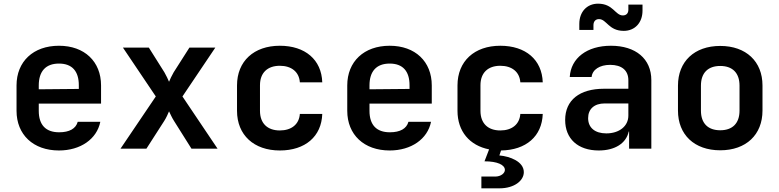

<svg xmlns="http://www.w3.org/2000/svg" viewBox="-20 -809 4240 1045"><path d="M530 -344C530 -474 440 -560 301 -560C161 -560 70 -474 70 -344V-206C70 -76 161 10 301 10C418 10 507 -52 526 -146H403C393 -109 358 -89 302 -89C229 -89 191 -129 191 -206V-245H530ZM191 -344C191 -420 228 -463 301 -463C373 -463 409 -421 409 -345V-325L191 -323Z M777 0 874 -151C885 -168 895 -191 900 -203C906 -191 916 -168 927 -151L1022 0H1164L973 -284L1152 -550H1011L925 -415C915 -398 905 -376 900 -364C895 -376 885 -398 875 -415L790 -550H649L828 -284L636 0Z M1503 10C1641 10 1730 -66 1734 -189H1612C1608 -132 1566 -99 1503 -99C1436 -99 1395 -137 1395 -206V-345C1395 -413 1436 -451 1503 -451C1566 -451 1608 -418 1612 -361H1734C1730 -484 1641 -560 1503 -560C1362 -560 1270 -476 1270 -344V-206C1270 -74 1362 10 1503 10Z M2330 -344C2330 -474 2240 -560 2101 -560C1961 -560 1870 -474 1870 -344V-206C1870 -76 1961 10 2101 10C2218 10 2307 -52 2326 -146H2203C2193 -109 2158 -89 2102 -89C2029 -89 1991 -129 1991 -206V-245H2330ZM1991 -344C1991 -420 2028 -463 2101 -463C2173 -463 2209 -421 2209 -345V-325L1991 -323Z M2703 -99C2636 -99 2595 -137 2595 -206V-345C2595 -413 2636 -451 2703 -451C2766 -451 2808 -418 2812 -361H2934C2930 -484 2841 -560 2703 -560C2562 -560 2470 -476 2470 -344V-206C2470 -94 2536 -17 2642 4L2617 69C2687 69 2728 88 2728 116C2728 133 2707 152 2675 152H2600V216H2699C2778 216 2831 175 2831 128C2831 70 2755 42 2698 37L2707 10C2843 8 2930 -67 2934 -189H2812C2808 -132 2766 -99 2703 -99Z M3210 -672C3210 -693 3222 -705 3240 -705C3282 -705 3292 -641 3375 -641C3436 -641 3477 -686 3477 -751V-784H3400V-756C3400 -736 3388 -725 3370 -725C3328 -725 3318 -789 3235 -789C3174 -789 3133 -744 3133 -679V-646H3210ZM3305 -560C3175 -560 3087 -493 3081 -390H3200C3204 -430 3244 -456 3301 -456C3364 -456 3400 -426 3400 -372V-326H3268C3134 -326 3056 -264 3056 -156C3056 -54 3125 10 3239 10C3327 10 3388 -29 3402 -93H3404V0H3525V-373C3525 -489 3440 -560 3305 -560ZM3280 -83C3218 -83 3181 -114 3181 -166C3181 -216 3215 -246 3271 -246H3400V-180C3400 -122 3350 -83 3280 -83Z M3900 9C4041 9 4130 -76 4130 -207V-344C4130 -474 4041 -559 3900 -559C3759 -559 3670 -474 3670 -343V-207C3670 -76 3759 9 3900 9ZM3900 -100C3834 -100 3795 -137 3795 -207V-343C3795 -413 3834 -450 3900 -450C3966 -450 4005 -413 4005 -343V-207C4005 -137 3966 -100 3900 -100Z"/></svg>

Font: Tekne LDO
Style: Bold
Weight: 700
Monospace: yes
Designer: Alessio Laiso, Mario Rullo, Paolo Rosset
Foundry: Alessio Laiso
Version: Version 1.000;hotconv 1.0.109;makeotfexe 2.5.65596